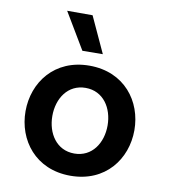

<svg xmlns="http://www.w3.org/2000/svg" viewBox="-87 -861 831 945"><g transform="rotate(10 328.0 -388.5)"><path d="M382 -607 299 -787H172L280 -606ZM328 10C503 10 600 -121 600 -265C600 -409 503 -540 328 -540C153 -540 56 -409 56 -265C56 -121 153 10 328 10ZM328 -101C239 -101 190 -178 190 -265C190 -352 239 -429 328 -429C417 -429 466 -352 466 -265C466 -178 417 -101 328 -101Z"/></g></svg>

Font: Be Vietnam Pro SemiBold
Style: Regular
Weight: 600
Designer: Lam Bao, Tony Le, Vietanh Nguyen
Foundry: Yellow Type Foundry
Version: Version 1.002